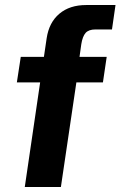

<svg xmlns="http://www.w3.org/2000/svg" viewBox="-20 -743 479 763"><path d="M78.5 0 139.5 -415.5H47L62.5 -517H154.5L165.5 -591.5Q175 -654 216 -688.5Q257 -723 322.5 -723H439L425 -626H359.5Q332.5 -626 320.2 -612.2Q308 -598.5 303 -567L296 -517H404L389 -415.5H283.5L222 0Z"/></svg>

Font: Public Sans Thin
Style: Bold Italic
Weight: 700
Italic angle: -8°
Version: Version 2.001